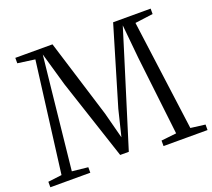

<svg xmlns="http://www.w3.org/2000/svg" viewBox="-126 -905 1179 1068"><g transform="rotate(-20 464.0 -371.5)"><path d="M80.5 -42.5 164 -697 62 -711V-743H282L425 -281L465.5 -126L503.5 -281L641 -743H863V-711L756.5 -697L843.5 -43.5L929.5 -32.5V0H669V-32.5L759 -42.5L705 -508L685.5 -708.5L636 -548.5L476.5 -36H425.5L268.5 -511.5L212 -708.5L190.5 -508L141.5 -42.5L235.5 -32.5V0H-1V-32.5Z"/></g></svg>

Font: Merriweather 72pt Light
Style: Regular
Weight: 300
Version: Version 2.100